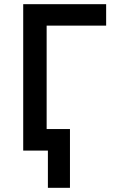

<svg xmlns="http://www.w3.org/2000/svg" viewBox="-20 -720 554 918"><path d="M209 178V0H140V-103H314.5V178ZM91 0V-700H487.5V-597.5H203V0Z"/></svg>

Font: Geologica Cursive
Style: Regular
Weight: 400
Designer: Sindre Bremnes, Frode Helland
Foundry: Monokrom Skriftforlag AS
Version: Version 1.010;gftools[0.9.28]